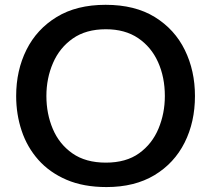

<svg xmlns="http://www.w3.org/2000/svg" viewBox="-20 -746 856 778"><path d="M411.5 12Q318.5 12 249.8 -17.5Q181 -47 135.5 -98.2Q90 -149.5 67.8 -216Q45.5 -282.5 45.5 -357Q45.5 -460.5 87.2 -544.2Q129 -628 209.8 -677.2Q290.5 -726.5 408 -726.5Q527 -726.5 607.5 -676.8Q688 -627 729 -543.2Q770 -459.5 770 -357Q770 -251.5 728 -168Q686 -84.5 605.8 -36.2Q525.5 12 411.5 12ZM409 -87Q491 -87 543.8 -125Q596.5 -163 622.2 -224.8Q648 -286.5 648 -357Q648 -433 620.5 -494.2Q593 -555.5 539.8 -591.5Q486.5 -627.5 409 -627.5Q328.5 -627.5 275 -590Q221.5 -552.5 194.8 -490.8Q168 -429 168 -357Q168 -285 194 -223.5Q220 -162 273.5 -124.5Q327 -87 409 -87Z"/></svg>

Font: Commissioner Medium
Style: Regular
Weight: 500
Designer: Kostas Bartsokas
Foundry: Kostas Bartsokas
Version: Version 1.000; ttfautohint (v1.8.3)